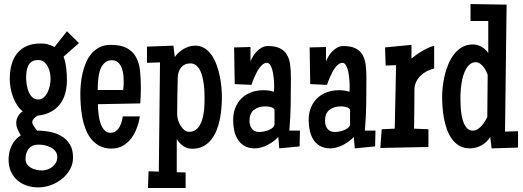

<svg xmlns="http://www.w3.org/2000/svg" viewBox="-20 -730 2591 951"><path d="M371.1 -516.6 294.9 -449.2Q304.7 -423.3 308.1 -392.3Q311.5 -361.3 311.5 -334Q311.5 -297.9 303 -267.3Q294.4 -236.8 276.6 -213.6Q258.8 -190.4 231.2 -175.8Q203.6 -161.1 166 -157.2Q162.1 -154.8 157.5 -151.4Q152.8 -147.9 148.9 -143.8Q145 -139.6 142.3 -134.8Q139.6 -129.9 139.6 -125Q139.6 -120.6 142.6 -114.5Q145.5 -108.4 149.4 -102.5Q153.3 -96.7 157.5 -91.3Q161.6 -85.9 164.1 -83Q196.8 -83 228.8 -76.7Q260.7 -70.3 285.9 -54.9Q311 -39.6 326.4 -14.2Q341.8 11.2 341.8 49.8Q341.8 82.5 326.4 109.6Q311 136.7 286.4 156.5Q261.7 176.3 231 187.3Q200.2 198.2 169.9 198.2Q138.2 198.2 111.1 188.7Q84 179.2 64.2 161.4Q44.4 143.6 33.4 117.9Q22.5 92.3 22.5 59.6Q22.5 23.4 37.4 -8.1Q52.2 -39.6 83 -59.6Q74.2 -73.7 67.4 -89.4Q60.5 -105 60.5 -121.1Q60.5 -138.2 69.3 -154.3Q78.1 -170.4 92.8 -178.7Q76.2 -190.9 64.2 -210Q52.2 -229 44.2 -250.7Q36.1 -272.5 32.2 -295.2Q28.3 -317.9 28.3 -337.9Q28.3 -377 37.1 -409.4Q45.9 -441.9 64.5 -465.3Q83 -488.8 112.1 -501.7Q141.1 -514.6 181.6 -514.6Q192.4 -514.6 200.9 -513.7Q209.5 -512.7 217.3 -510.5Q225.1 -508.3 232.9 -505.1Q240.7 -502 250 -497.1L311.5 -575.2ZM230.5 -339.8Q230.5 -353.5 227.3 -369.9Q224.1 -386.2 216.8 -400.1Q209.5 -414.1 197.8 -423.3Q186 -432.6 168.9 -432.6Q148.9 -432.6 137.2 -424.6Q125.5 -416.5 119.4 -403.6Q113.3 -390.6 111.3 -374.5Q109.4 -358.4 109.4 -342.8Q109.4 -329.6 112.1 -311.5Q114.7 -293.5 121.3 -276.9Q127.9 -260.3 139.4 -248.8Q150.9 -237.3 168.9 -237.3Q186 -237.3 197.8 -248.3Q209.5 -259.3 216.8 -275.1Q224.1 -291 227.3 -308.6Q230.5 -326.2 230.5 -339.8ZM263.7 47.9Q263.7 30.8 254.4 19Q245.1 7.3 231.2 0Q217.3 -7.3 200.9 -10.5Q184.6 -13.7 170.9 -13.7Q138.7 -13.7 122.6 6.6Q106.4 26.9 106.4 57.6Q106.4 73.2 114.3 84Q122.1 94.7 133.8 101.3Q145.5 107.9 159.9 111.1Q174.3 114.3 187.5 114.3Q201.2 114.3 214.8 109.6Q228.5 105 239.5 96.2Q250.5 87.4 257.1 75.2Q263.7 63 263.7 47.9Z M677.7 -295.9Q677.7 -255.9 674.8 -217.8L464.8 -213.9Q464.8 -203.6 465.8 -189.2Q466.8 -174.8 469 -158.9Q471.2 -143.1 475.3 -127.7Q479.5 -112.3 486.3 -99.9Q493.2 -87.4 503.2 -79.8Q513.2 -72.3 527.3 -72.3Q542.5 -72.3 553.5 -80.3Q564.5 -88.4 571.5 -100.3Q578.6 -112.3 582.5 -126.5Q586.4 -140.6 587.9 -153.3H672.9Q668.5 -125.5 658.2 -97.2Q647.9 -68.8 630.9 -45.9Q613.8 -22.9 589.4 -8.5Q564.9 5.9 532.2 5.9Q498 5.9 473.4 -7.1Q448.7 -20 431.6 -41.5Q414.6 -63 403.8 -91.1Q393.1 -119.1 387.5 -149.2Q381.8 -179.2 379.9 -209.5Q377.9 -239.7 377.9 -265.6Q377.9 -289.1 380.6 -316.4Q383.3 -343.8 389.6 -370.6Q396 -397.5 407 -422.4Q418 -447.3 434.6 -466.1Q451.2 -484.9 474.1 -496.3Q497.1 -507.8 527.3 -507.8Q579.1 -507.8 608.9 -491.5Q638.7 -475.1 654.1 -446.5Q669.4 -418 673.6 -379.2Q677.7 -340.3 677.7 -295.9ZM592.8 -324.2Q592.8 -338.9 591.1 -357.4Q589.4 -376 583.3 -392.6Q577.1 -409.2 565.4 -420.4Q553.7 -431.6 534.2 -431.6Q517.1 -431.6 505.4 -424.1Q493.7 -416.5 485.8 -404.3Q478 -392.1 473.6 -376.2Q469.2 -360.4 467.3 -344Q465.3 -327.6 464.6 -312Q463.9 -296.4 463.9 -284.2H589.8Q592.8 -304.7 592.8 -324.2Z M1079.1 -249Q1079.1 -225.1 1076.9 -196.8Q1074.7 -168.5 1069.1 -140.1Q1063.5 -111.8 1053 -85.2Q1042.5 -58.6 1026.1 -38.1Q1009.8 -17.6 986.6 -5.4Q963.4 6.8 931.6 6.8Q907.2 6.8 887 -7.3Q866.7 -21.5 855.5 -42V123L899.4 124V201.2H712.9L715.8 118.2L766.6 120.1L772.5 -420.9L708 -418.9V-499L838.9 -503.9L845.7 -447.3Q853.5 -459 864.7 -469.2Q876 -479.5 889.2 -487.3Q902.3 -495.1 917 -499.5Q931.6 -503.9 946.3 -503.9Q973.6 -503.9 994.1 -490.5Q1014.6 -477.1 1029.3 -455.3Q1043.9 -433.6 1053.7 -406Q1063.5 -378.4 1069.1 -350.1Q1074.7 -321.8 1076.9 -295.2Q1079.1 -268.6 1079.1 -249ZM993.2 -242.2Q993.2 -252.9 992.7 -270.3Q992.2 -287.6 990 -306.9Q987.8 -326.2 983.4 -345.7Q979 -365.2 971.2 -380.9Q963.4 -396.5 951.4 -406.2Q939.5 -416 922.9 -416Q907.7 -416 896.2 -410.6Q884.8 -405.3 877 -395.8Q869.1 -386.2 865 -373.5Q860.8 -360.8 860.4 -346.7Q859.4 -300.8 858.4 -255.1Q857.4 -209.5 857.4 -163.1Q857.4 -151.9 861.6 -137Q865.7 -122.1 873.5 -108.9Q881.3 -95.7 892.3 -86.4Q903.3 -77.1 917 -77.1Q935.1 -77.1 948 -85.9Q960.9 -94.7 969.2 -108.9Q977.5 -123 982.4 -140.9Q987.3 -158.7 989.7 -177.2Q992.2 -195.8 992.7 -212.9Q993.2 -230 993.2 -242.2Z M1465.8 -83 1463.9 -4.9 1363.3 4.9 1358.4 -51.8Q1348.1 -40.5 1334.7 -30.5Q1321.3 -20.5 1305.9 -12.5Q1290.5 -4.4 1274.2 0.2Q1257.8 4.9 1242.2 4.9Q1211.9 4.9 1191.2 -7.1Q1170.4 -19 1158 -38.8Q1145.5 -58.6 1140.1 -84Q1134.8 -109.4 1134.8 -135.7Q1134.8 -168.9 1145.8 -196.3Q1156.7 -223.6 1176.5 -242.9Q1196.3 -262.2 1224.1 -272.7Q1252 -283.2 1285.2 -283.2Q1298.3 -283.2 1311.3 -281.5Q1324.2 -279.8 1336.9 -275.4Q1337.9 -283.7 1337.9 -291Q1337.9 -298.3 1337.9 -306.6Q1337.9 -311 1337.4 -321Q1336.9 -331.1 1335.7 -343.5Q1334.5 -356 1332 -369.4Q1329.6 -382.8 1325.4 -393.8Q1321.3 -404.8 1315.7 -411.9Q1310.1 -418.9 1301.8 -418.9Q1292.5 -418.9 1283.7 -412.6Q1274.9 -406.2 1267.1 -396.2Q1259.3 -386.2 1252.7 -373.8Q1246.1 -361.3 1240.7 -349.1Q1235.4 -336.9 1231.4 -326.4Q1227.5 -315.9 1225.6 -309.6L1142.6 -313.5L1139.6 -495.1L1220.7 -497.1V-425.8Q1225.6 -438.5 1233.9 -452.1Q1242.2 -465.8 1253.2 -476.8Q1264.2 -487.8 1277.6 -494.9Q1291 -502 1306.6 -502Q1343.8 -502 1366.5 -490.7Q1389.2 -479.5 1401.1 -459.2Q1413.1 -439 1417 -410.4Q1420.9 -381.8 1420.9 -347.7Q1420.9 -281.2 1419.9 -215.3Q1418.9 -149.4 1413.1 -83ZM1339.8 -116.2V-187.5Q1333 -197.3 1319.6 -200.2Q1306.2 -203.1 1294.9 -203.1Q1259.8 -203.1 1237.8 -185.8Q1215.8 -168.5 1215.8 -130.9Q1215.8 -107.9 1228 -92Q1240.2 -76.2 1264.6 -76.2Q1272.5 -76.2 1285.4 -78.4Q1298.3 -80.6 1310.3 -85.4Q1322.3 -90.3 1331.1 -97.9Q1339.8 -105.5 1339.8 -116.2Z M1839.8 -83 1837.9 -4.9 1737.3 4.9 1732.4 -51.8Q1722.2 -40.5 1708.7 -30.5Q1695.3 -20.5 1679.9 -12.5Q1664.6 -4.4 1648.2 0.2Q1631.8 4.9 1616.2 4.9Q1585.9 4.9 1565.2 -7.1Q1544.4 -19 1532 -38.8Q1519.5 -58.6 1514.2 -84Q1508.8 -109.4 1508.8 -135.7Q1508.8 -168.9 1519.8 -196.3Q1530.8 -223.6 1550.5 -242.9Q1570.3 -262.2 1598.1 -272.7Q1626 -283.2 1659.2 -283.2Q1672.4 -283.2 1685.3 -281.5Q1698.2 -279.8 1710.9 -275.4Q1711.9 -283.7 1711.9 -291Q1711.9 -298.3 1711.9 -306.6Q1711.9 -311 1711.4 -321Q1710.9 -331.1 1709.7 -343.5Q1708.5 -356 1706.1 -369.4Q1703.6 -382.8 1699.5 -393.8Q1695.3 -404.8 1689.7 -411.9Q1684.1 -418.9 1675.8 -418.9Q1666.5 -418.9 1657.7 -412.6Q1648.9 -406.2 1641.1 -396.2Q1633.3 -386.2 1626.7 -373.8Q1620.1 -361.3 1614.7 -349.1Q1609.4 -336.9 1605.5 -326.4Q1601.6 -315.9 1599.6 -309.6L1516.6 -313.5L1513.7 -495.1L1594.7 -497.1V-425.8Q1599.6 -438.5 1607.9 -452.1Q1616.2 -465.8 1627.2 -476.8Q1638.2 -487.8 1651.6 -494.9Q1665 -502 1680.7 -502Q1717.8 -502 1740.5 -490.7Q1763.2 -479.5 1775.1 -459.2Q1787.1 -439 1791 -410.4Q1794.9 -381.8 1794.9 -347.7Q1794.9 -281.2 1793.9 -215.3Q1793 -149.4 1787.1 -83ZM1713.9 -116.2V-187.5Q1707 -197.3 1693.6 -200.2Q1680.2 -203.1 1668.9 -203.1Q1633.8 -203.1 1611.8 -185.8Q1589.8 -168.5 1589.8 -130.9Q1589.8 -107.9 1602.1 -92Q1614.3 -76.2 1638.7 -76.2Q1646.5 -76.2 1659.4 -78.4Q1672.4 -80.6 1684.3 -85.4Q1696.3 -90.3 1705.1 -97.9Q1713.9 -105.5 1713.9 -116.2Z M2130.4 -390.6Q2111.8 -386.7 2094.2 -377.4Q2076.7 -368.2 2063 -354.7Q2049.3 -341.3 2041 -324Q2032.7 -306.6 2032.7 -286.1Q2032.7 -237.3 2032.2 -189.5Q2031.7 -141.6 2030.8 -92.8L2102.1 -89.8V-2L1863.8 2.9L1870.6 -89.8L1935.1 -92.8L1941.9 -407.2L1890.1 -405.3L1887.2 -495.1L2018.1 -507.8V-440.4Q2028.3 -448.7 2042 -458.5Q2055.7 -468.3 2070.8 -477.1Q2085.9 -485.8 2101.3 -492.9Q2116.7 -500 2130.4 -502.9Z M2545.9 1 2415 4.9 2408.2 -51.8Q2392.1 -25.4 2365.2 -10.3Q2338.4 4.9 2307.6 4.9Q2277.3 4.9 2255.6 -7.8Q2233.9 -20.5 2218.5 -41.5Q2203.1 -62.5 2193.6 -89.4Q2184.1 -116.2 2179 -144.5Q2173.8 -172.9 2171.9 -200.2Q2169.9 -227.5 2169.9 -250Q2169.9 -272.5 2172.9 -300.5Q2175.8 -328.6 2182.9 -357.4Q2189.9 -386.2 2201.4 -413.6Q2212.9 -440.9 2229.7 -462.4Q2246.6 -483.9 2269.5 -496.8Q2292.5 -509.8 2322.3 -509.8Q2345.2 -509.8 2366 -497.8Q2386.7 -485.8 2398.4 -466.8V-626H2310.5V-710L2489.3 -707L2481.4 -78.1L2545.9 -80.1ZM2395.5 -359.4Q2392.6 -368.2 2387.2 -378.9Q2381.8 -389.6 2374.3 -399.2Q2366.7 -408.7 2357.2 -415.3Q2347.7 -421.9 2336.9 -421.9Q2320.8 -421.9 2308.8 -412.6Q2296.9 -403.3 2288.6 -388.7Q2280.3 -374 2274.7 -355.7Q2269 -337.4 2266.1 -319.1Q2263.2 -300.8 2262 -284.4Q2260.7 -268.1 2260.7 -256.8Q2260.7 -246.6 2260.7 -230Q2260.7 -213.4 2262.2 -194.1Q2263.7 -174.8 2267.3 -155Q2271 -135.3 2277.8 -119.1Q2284.7 -103 2295.4 -93Q2306.2 -83 2322.3 -83Q2334.5 -83 2345.7 -90.1Q2356.9 -97.2 2366.2 -107.7Q2375.5 -118.2 2382.6 -129.9Q2389.6 -141.6 2393.6 -151.4Z"/></svg>

Font: Maiden Orange
Style: Regular
Weight: 400
Designer: Astigmatic (AOETI)
Foundry: Astigmatic (AOETI)
Version: Version 1.000